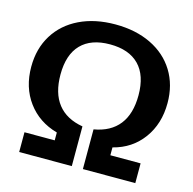

<svg xmlns="http://www.w3.org/2000/svg" viewBox="-104 -815 924 920"><g transform="rotate(15 358.0 -355.0)"><path d="M70 -98H220V-137Q127 -163 73.5 -235.5Q20 -308 20 -410Q20 -500 62 -568Q104 -636 180.5 -673Q257 -710 358 -710Q459 -710 535.5 -673Q612 -636 654 -568Q696 -500 696 -410Q696 -307 642 -233.5Q588 -160 496 -137V-98H646V0H386V-197Q468 -211 510 -264.5Q552 -318 552 -410Q552 -509 502 -560Q452 -611 358 -611Q264 -611 214.5 -560Q165 -509 165 -410Q165 -318 207 -264.5Q249 -211 331 -197V0H70Z"/></g></svg>

Font: Krub
Style: Bold
Weight: 700
Version: Version 1.000; ttfautohint (v1.6)